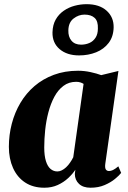

<svg xmlns="http://www.w3.org/2000/svg" viewBox="-20 -889 614 920"><path d="M484.5 -104Q482 -85 487 -77.2Q492 -69.5 502.5 -69.5Q511 -69.5 521.2 -74.2Q531.5 -79 547 -92L560.5 -60.5Q551.5 -48.5 531.2 -31.8Q511 -15 481.2 -2.2Q451.5 10.5 414 10.5Q378 10.5 358.5 -8Q339 -26.5 338.5 -55.5L341 -75.5Q328 -55.5 306.5 -35.5Q285 -15.5 256.5 -2.5Q228 10.5 192.5 10.5Q138.5 10.5 100.5 -14.5Q62.5 -39.5 42.5 -84Q22.5 -128.5 22.5 -185.5Q22.5 -242.5 36.5 -296.2Q50.5 -350 77.8 -396Q105 -442 145.2 -476.5Q185.5 -511 238 -530.5Q290.5 -550 354 -550Q384 -550 413.8 -543.5Q443.5 -537 465 -529L547.5 -549ZM380.5 -487Q374.5 -491 365.5 -494Q356.5 -497 345 -497Q310 -497 284 -477.5Q258 -458 240.2 -424.8Q222.5 -391.5 211.8 -350.5Q201 -309.5 196.5 -266Q192 -222.5 192 -182.5Q192 -143 200 -117.2Q208 -91.5 222.2 -79.5Q236.5 -67.5 255 -67.5Q265.5 -67.5 276 -72.8Q286.5 -78 296.5 -87.2Q306.5 -96.5 315.2 -109Q324 -121.5 331 -135.5ZM359 -623.5Q301 -623.5 265.8 -653.5Q230.5 -683.5 231.5 -734Q232.5 -770 247 -795.5Q261.5 -821 285.5 -837.5Q309.5 -854 338 -861.5Q366.5 -869 395 -869Q456 -869 490.8 -837.8Q525.5 -806.5 524.5 -757.5Q523.5 -713.5 500.8 -683.5Q478 -653.5 440.8 -638.5Q403.5 -623.5 359 -623.5ZM368.5 -675Q389.5 -675 407.8 -682.8Q426 -690.5 437.5 -707.8Q449 -725 449 -752Q450.5 -787.5 433.5 -803.2Q416.5 -819 385 -819Q357 -819 332.8 -800.5Q308.5 -782 307.5 -744Q306.5 -713 322.5 -694Q338.5 -675 368.5 -675Z"/></svg>

Font: Merriweather 60pt Black
Style: Italic
Weight: 900
Italic angle: -7.8°
Version: Version 2.101